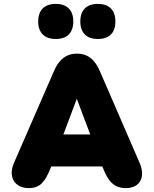

<svg xmlns="http://www.w3.org/2000/svg" viewBox="-20 -955 789 985"><path d="M128 10C189 10 212 -27 238 -89L243 -101H505L510 -89C535 -26 564 10 626 10C696 10 729 -44 696 -120L491 -593C465 -652 428 -680 375 -680C321 -680 284 -652 258 -593L52 -120C20 -47 55 10 128 10ZM374 -448 443 -265H305ZM482 -755C541 -755 572 -787 572 -845C572 -903 540 -935 482 -935C424 -935 392 -903 392 -845C392 -787 424 -755 482 -755ZM266 -755C325 -755 356 -787 356 -845C356 -903 324 -935 266 -935C208 -935 176 -903 176 -845C176 -787 208 -755 266 -755Z"/></svg>

Font: SN Pro Black
Style: Regular
Weight: 900
Designer: Tobias Whetton
Foundry: Supernotes
Version: Version 1.001;Glyphs 3.2 (3249)